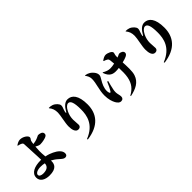

<svg xmlns="http://www.w3.org/2000/svg" viewBox="232 -2141 3536 3536"><g transform="rotate(-45 2000.0 -373.0)"><path d="M305 -49C256 -49 214 -67 214 -103C214 -137 261 -174 356 -174C394 -174 427 -170 457 -163C453 -80 397 -49 305 -49ZM334 -744C351 -740 388 -732 412 -718C428 -709 435 -700 437 -681C440 -651 447 -479 449 -429C451 -378 455 -335 456 -257H437C282 -257 158 -204 158 -87C158 9 247 59 363 59C539 59 573 -24 573 -101C573 -107 573 -114 572 -120C583 -114 594 -108 604 -102C701 -46 741 29 799 29C832 29 854 11 854 -30C854 -101 782 -158 702 -196C668 -213 616 -233 554 -245C547 -302 546 -353 546 -394C546 -418 548 -460 552 -504C582 -486 619 -468 648 -468C714 -468 782 -489 802 -498C833 -512 842 -529 842 -552C842 -608 772 -619 734 -619C730 -619 710 -605 673 -591C636 -575 585 -565 559 -563C563 -594 567 -621 572 -635C581 -660 602 -671 602 -697C602 -740 520 -797 442 -797C402 -797 361 -773 333 -753Z M1288 -652C1288 -580 1246 -426 1246 -335C1246 -289 1251 -251 1265 -218C1280 -184 1302 -165 1339 -165C1374 -165 1401 -188 1401 -222C1401 -274 1393 -311 1393 -362C1393 -420 1405 -481 1436 -542C1470 -611 1511 -643 1544 -643C1598 -643 1631 -580 1631 -396C1631 -238 1596 -38 1322 70L1328 87C1651 45 1782 -135 1782 -373C1782 -609 1695 -702 1584 -702C1516 -702 1458 -650 1403 -552C1395 -537 1388 -538 1388 -555C1388 -566 1395 -595 1407 -627C1416 -650 1426 -672 1426 -702C1426 -742 1374 -798 1317 -820C1293 -829 1255 -835 1231 -833L1228 -826C1270 -776 1288 -726 1288 -652Z M2333 -416C2309 -358 2274 -281 2244 -239C2235 -227 2224 -228 2217 -241C2209 -256 2206 -282 2206 -300C2206 -375 2238 -445 2281 -516C2305 -555 2318 -577 2318 -608C2318 -669 2258 -729 2222 -751C2194 -768 2168 -778 2129 -785L2122 -775C2143 -750 2171 -703 2171 -651C2171 -526 2116 -416 2116 -270C2116 -168 2142 -93 2168 -46C2194 0 2225 25 2257 25C2301 25 2323 1 2323 -39C2323 -78 2304 -122 2304 -161C2304 -193 2306 -207 2310 -229C2320 -279 2336 -347 2354 -408ZM2556 -727C2586 -717 2607 -710 2629 -694C2640 -686 2646 -675 2649 -652C2652 -626 2655 -593 2658 -559C2618 -550 2578 -545 2548 -545C2499 -545 2453 -560 2397 -593L2389 -586C2433 -449 2517 -435 2581 -435C2606 -435 2634 -437 2663 -441C2666 -356 2667 -276 2654 -205C2628 -66 2560 10 2450 70L2456 83C2609 50 2726 -4 2772 -143C2799 -223 2790 -356 2785 -463C2832 -474 2872 -487 2895 -498C2933 -516 2944 -536 2944 -559C2944 -597 2900 -624 2853 -624C2848 -624 2839 -619 2808 -605C2800 -601 2790 -597 2780 -594C2780 -610 2781 -627 2782 -640C2785 -674 2796 -689 2796 -707C2796 -748 2712 -785 2659 -785C2628 -785 2589 -764 2554 -739Z M3288 -652C3288 -580 3246 -426 3246 -335C3246 -289 3251 -251 3265 -218C3280 -184 3302 -165 3339 -165C3374 -165 3401 -188 3401 -222C3401 -274 3393 -311 3393 -362C3393 -420 3405 -481 3436 -542C3470 -611 3511 -643 3544 -643C3598 -643 3631 -580 3631 -396C3631 -238 3596 -38 3322 70L3328 87C3651 45 3782 -135 3782 -373C3782 -609 3695 -702 3584 -702C3516 -702 3458 -650 3403 -552C3395 -537 3388 -538 3388 -555C3388 -566 3395 -595 3407 -627C3416 -650 3426 -672 3426 -702C3426 -742 3374 -798 3317 -820C3293 -829 3255 -835 3231 -833L3228 -826C3270 -776 3288 -726 3288 -652Z"/></g></svg>

Font: Noto Serif TC Black
Style: Regular
Weight: 900
Version: Version 1.001;PS 1.001;hotconv 16.6.54;makeotf.lib2.5.65590